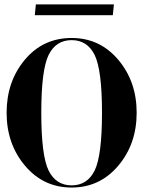

<svg xmlns="http://www.w3.org/2000/svg" viewBox="-20 -840 655 865"><path d="M488.3 -771.5H136.7L141.6 -820.3H493.2ZM302.7 -668.9Q429.7 -668.9 512.7 -570.8Q595.7 -472.7 595.7 -332Q595.7 -191.4 512.7 -93.3Q429.7 4.9 302.7 4.9Q175.8 4.9 92.8 -93.3Q9.8 -191.4 9.8 -332Q9.8 -472.7 91.8 -570.8Q173.8 -668.9 302.7 -668.9ZM199.2 -592.8Q166 -525.4 166 -332Q166 -138.7 199.2 -71.3Q232.4 -4.9 302.7 -4.9Q373 -4.9 406.2 -71.3Q439.5 -138.7 439.5 -332Q439.5 -525.4 406.2 -592.8Q373 -659.2 302.7 -659.2Q232.4 -659.2 199.2 -592.8Z"/></svg>

Font: spinwerad
Style: Bold
Weight: 700
Width: 7
Version: Version 0.3